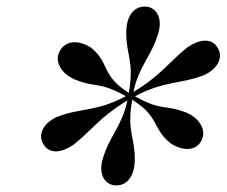

<svg xmlns="http://www.w3.org/2000/svg" viewBox="-20 -812 689 584"><path d="M292 -327C279 -282 299 -248 334 -248C369 -248 390 -280 390 -327C390 -399.5 365.5 -409 382 -508.5C466 -457 442 -421.5 499 -376C531 -355 573 -349 592 -383C610 -415 587 -452 548 -469C480.5 -496 475.5 -472 390.5 -519C479.5 -567 531.5 -556 599 -583C637 -599 661 -633 643 -665C623 -701 582 -690 550 -668C493.5 -623 470.5 -583.5 386 -532.5C402.5 -613 442 -641.5 462 -713C475 -758 455 -792 420 -792C385 -792 364 -760 364 -713C364 -640.5 388.5 -630.5 372 -529.5C287 -582 314 -621.5 257 -667C223 -689 181 -692 162 -657C144 -625 167 -588 206 -571C273 -543 278 -566.5 362.5 -519.5C274 -471.5 223 -484 155 -457C117 -441 93 -407 111 -375C131 -339 172 -350 204 -372C260.5 -417 283 -455.5 367.5 -506.5C351 -427 312 -398 292 -327Z"/></svg>

Font: Bodoni* 16pt
Style: Italic
Weight: 400
Italic angle: -13°
Version: Version 2.3